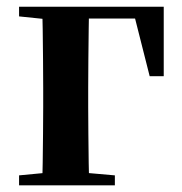

<svg xmlns="http://www.w3.org/2000/svg" viewBox="-20 -556 547 576"><path d="M105.9 0Q107.6 -25.5 108.1 -67.4Q108.6 -109.4 109.1 -154.7Q109.6 -200 109.6 -234.8V-292.5Q109.6 -331.7 109.1 -378.5Q108.6 -425.4 108.1 -468.2Q107.6 -511 105.9 -535.7H247.6Q246.6 -511 246.1 -468.2Q245.6 -425.4 245.1 -378.5Q244.6 -331.7 244.6 -292.5V-234.8Q244.6 -200 245.1 -154.7Q245.6 -109.4 246.1 -67.4Q246.6 -25.5 247.6 0ZM176.9 -500.4V-535.7H471.2L471.2 -327.4H429L378.4 -527.4L413 -500.4ZM37.2 0V-29.9L145.7 -40.2H207.3L324.6 -29.9V0ZM37.2 -506.8V-535.7H176.9V-495.5H147Z"/></svg>

Font: Source Han Serif JP VF
Style: Regular
Weight: 250
Designer: Ryoko NISHIZUKA 西塚涼子 (kana & ideographs); Frank Grießhammer (Latin, Greek & Cyrillic); Wenlong ZHANG 张文龙 (bopomofo); San
Foundry: Adobe
Version: Version 2.001;hotconv 1.1.0;makeotfexe 2.6.0